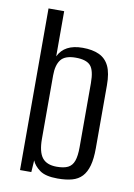

<svg xmlns="http://www.w3.org/2000/svg" viewBox="-76 -680 516 737"><g transform="rotate(10 182.5 -311.5)"><path d="M200 7Q153 7 130.5 -9.5Q108 -26 100 -46L97 0H53V-630H114V-454Q126 -479 149.5 -491.5Q173 -504 209 -504Q247 -504 273 -492Q299 -480 312 -453Q325 -426 325 -378V-133Q325 -92 317.5 -65Q310 -38 295 -22Q280 -6 256.5 0.5Q233 7 200 7ZM189 -37Q217 -37 233 -45Q249 -53 256 -72.5Q263 -92 263 -127V-376Q263 -426 246.5 -444Q230 -462 189 -462Q147 -462 131 -441Q115 -420 115 -380V-133Q115 -82 132.5 -59.5Q150 -37 189 -37Z"/></g></svg>

Font: Alumni Sans Thin
Style: Regular
Weight: 400
Version: Version 1.018